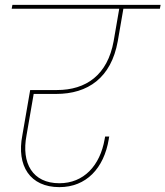

<svg xmlns="http://www.w3.org/2000/svg" viewBox="-20 -760 680 789"><path d="M224 9C334 9 407 -68 427 -188C427 -191 428 -195 429 -199H412L410 -188C391 -79 324 -7 224 -7C114 -7 67 -89 89 -204L120 -383L109 -374H211C341 -374 437 -440 464 -591L488 -730H471L447 -591C422 -452 334 -390 214 -390H104L72 -205C47 -78 104 9 224 9ZM637 -724 640 -740H31L28 -724Z"/></svg>

Font: Poppins Devanagari Thin
Style: Italic
Weight: 100
Italic angle: -10°
Designer: Ninad Kale (Devanagari), Jonny Pinhorn (Latin)
Foundry: Indian Type Foundry
Version: 4.005